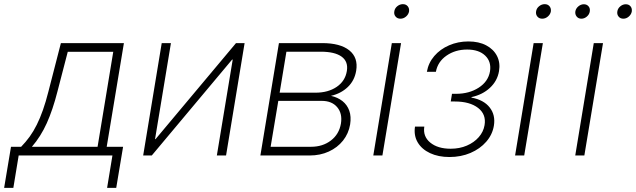

<svg xmlns="http://www.w3.org/2000/svg" viewBox="-69 -741 3032 915"><path d="M-49.3 154.3 -16.6 -41.5H31.7Q53.7 -64 72.3 -89.6Q90.8 -115.2 106.4 -146.7Q122.1 -178.2 135.7 -217Q149.4 -255.9 161.6 -304.2L221.2 -535.6H521.5L439.5 -41.5H517.6L484.9 154.3H441.4L466.8 0H20L-5.4 154.3ZM83 -41.5H396L470.7 -494.1H253.9L204.6 -304.2Q182.6 -217.8 154.1 -154.3Q125.5 -90.8 83 -41.5Z M1008.3 0H964.4L1040 -457H1037.1L654.3 0H613.3L701.7 -535.6H745.6L669.9 -78.1H672.4L1055.7 -535.6H1096.7Z M1171.9 0 1260.3 -535.6H1466.3Q1552.7 -535.6 1595.7 -501Q1638.7 -466.3 1628.4 -403.8Q1620.6 -356.9 1588.4 -326.2Q1556.2 -295.4 1508.3 -284.2Q1540 -277.3 1562.7 -259.5Q1585.4 -241.7 1595.5 -213.6Q1605.5 -185.5 1599.6 -147.9Q1592.3 -104.5 1565.7 -71Q1539.1 -37.6 1498 -18.8Q1457 0 1406.7 0ZM1220.7 -41.5H1413.1Q1468.8 -41.5 1507.8 -71.3Q1546.9 -101.1 1555.7 -151.9Q1563.5 -199.7 1538.1 -230Q1512.7 -260.3 1463.9 -260.3H1257.3ZM1263.7 -299.3H1434.6Q1494.6 -299.3 1535.4 -326.9Q1576.2 -354.5 1584 -402.8Q1591.3 -447.8 1558.8 -471.2Q1526.4 -494.6 1460 -494.6H1295.9Z M1710 0 1798.3 -535.6H1842.3L1753.4 0ZM1839.4 -651.9Q1824.7 -651.9 1816.2 -662.1Q1807.6 -672.4 1810.1 -686.5Q1812 -701.2 1824.2 -711.2Q1836.4 -721.2 1851.1 -721.2Q1865.7 -721.2 1874 -711.2Q1882.3 -701.2 1880.4 -686.5Q1877.9 -672.4 1866 -662.1Q1854 -651.9 1839.4 -651.9Z M2072.8 7.3Q2020 7.3 1980.5 -11.2Q1940.9 -29.8 1921.6 -62.5Q1902.3 -95.2 1908.7 -137.7H1953.1Q1945.8 -90.8 1981.4 -61.5Q2017.1 -32.2 2078.6 -32.2Q2121.1 -32.2 2155.8 -47.1Q2190.4 -62 2212.6 -87.4Q2234.9 -112.8 2240.2 -144.5Q2249 -195.8 2209.5 -226.6Q2169.9 -257.3 2098.6 -257.3H2079.1L2085 -293.9H2104Q2167 -293.9 2212.4 -323.2Q2257.8 -352.5 2266.1 -400.9Q2273.4 -446.8 2243.4 -475.8Q2213.4 -504.9 2157.2 -504.9Q2100.6 -504.9 2058.8 -475.8Q2017.1 -446.8 2008.3 -398.9H1965.3Q1972.7 -441.4 2000.7 -474.1Q2028.8 -506.8 2071.3 -525.1Q2113.8 -543.5 2163.1 -543.5Q2212.9 -543.5 2248 -524.9Q2283.2 -506.3 2299.6 -474.1Q2315.9 -441.9 2309.1 -401.9Q2301.3 -355.5 2265.9 -322.5Q2230.5 -289.6 2178.2 -278.3L2177.7 -275.9Q2236.3 -265.1 2264.6 -229Q2293 -192.9 2284.7 -142.1Q2277.8 -99.6 2248.3 -65.7Q2218.8 -31.7 2173.3 -12.2Q2127.9 7.3 2072.8 7.3Z M2385.7 0 2474.1 -535.6H2518.1L2429.2 0ZM2515.1 -651.9Q2500.5 -651.9 2491.9 -662.1Q2483.4 -672.4 2485.8 -686.5Q2487.8 -701.2 2500 -711.2Q2512.2 -721.2 2526.9 -721.2Q2541.5 -721.2 2549.8 -711.2Q2558.1 -701.2 2556.2 -686.5Q2553.7 -672.4 2541.7 -662.1Q2529.8 -651.9 2515.1 -651.9Z M2672.4 0 2760.7 -535.6H2804.7L2715.8 0ZM2901.9 -651.9Q2887.2 -651.9 2878.9 -662.1Q2870.6 -672.4 2873 -686.5Q2875 -700.7 2887 -710.7Q2898.9 -720.7 2913.1 -720.7Q2927.7 -720.7 2935.8 -710.9Q2943.8 -701.2 2941.9 -686.5Q2939.5 -672.4 2927.7 -662.1Q2916 -651.9 2901.9 -651.9ZM2701.7 -651.9Q2687.5 -651.9 2679.2 -662.1Q2670.9 -672.4 2672.9 -686.5Q2675.3 -700.7 2687.3 -710.7Q2699.2 -720.7 2713.4 -720.7Q2727.5 -720.7 2735.8 -710.9Q2744.1 -701.2 2741.7 -686.5Q2739.7 -672.4 2727.8 -662.1Q2715.8 -651.9 2701.7 -651.9Z"/></svg>

Font: Inter 20pt ExtraLight
Style: Italic
Weight: 250
Italic angle: -9.3988°
Version: Version 4.001;git-66647c0bb